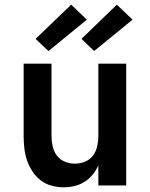

<svg xmlns="http://www.w3.org/2000/svg" viewBox="-20 -792 640 820"><path d="M252 8Q226 8 200 1Q174 -6 153.5 -22Q133 -38 118.5 -60Q104 -82 95.5 -107Q87 -132 84 -158Q81 -184 81 -210V-520H200V-210Q200 -188 205 -166.5Q210 -145 223 -127.5Q236 -110 257 -101.5Q278 -93 300 -93Q322 -93 343 -101.5Q364 -110 377 -127.5Q390 -145 395 -166.5Q400 -188 400 -210V-520H519V0H400V-86Q391 -65 376 -46.5Q361 -28 341 -15.5Q321 -3 298 2.5Q275 8 252 8ZM382 -574 328 -626 479 -772 546 -708ZM187 -574 132 -626 284 -772 351 -708Z"/></svg>

Font: Iosevka Fixed Extended
Style: Bold
Weight: 700
Width: 7
Monospace: yes
Designer: Belleve Invis
Foundry: Belleve Invis
Version: Version 24.1.1; ttfautohint (v1.8.4)